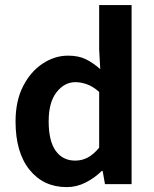

<svg xmlns="http://www.w3.org/2000/svg" viewBox="-20 -746 624 778"><path d="M250.5 12.2Q156.2 12.2 99.6 -58.1Q43 -128.4 43 -253.9Q43 -336.9 73.5 -396.5Q104 -456.1 152.8 -488.3Q201.7 -520.5 255.9 -520.5Q298.8 -520.5 328.6 -505.6Q358.4 -490.7 386.2 -465.8L381.8 -545.4V-725.6H513.2V0H405.3L396 -53.2H392.1Q364.3 -25.4 327.4 -6.6Q290.5 12.2 250.5 12.2ZM284.7 -95.2Q312 -95.2 335.2 -107.4Q358.4 -119.6 381.8 -147.5V-373.5Q357.9 -395 333.3 -404.1Q308.6 -413.1 285.2 -413.1Q241.2 -413.1 209.2 -372.3Q177.2 -331.5 177.2 -254.4Q177.2 -174.8 205.6 -135Q233.9 -95.2 284.7 -95.2Z"/></svg>

Font: Akatab ExtraBold
Style: Regular
Weight: 800
Designer: SIL International
Foundry: SIL International
Version: Version 3.000